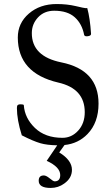

<svg xmlns="http://www.w3.org/2000/svg" viewBox="-20 -696 549 937"><path d="M66.9 -512.7Q66.9 -583 120.8 -629.6Q174.8 -676.3 256.3 -676.3Q307.1 -676.3 349.4 -666.3Q391.6 -656.2 397.9 -656.2Q404.3 -656.2 405.8 -656.7Q419.4 -607.4 424.3 -530.8Q424.8 -521.5 408.7 -519.3Q392.6 -517.1 390.6 -525.9Q380.4 -579.6 345 -611.6Q309.6 -643.6 244.6 -643.6Q195.8 -643.6 165.5 -611.1Q135.3 -578.6 135.3 -534.7Q134.8 -420.9 279.3 -391.6Q460.9 -355 460.9 -190.4Q460.9 -97.7 407.2 -42Q361.8 4.9 294.9 11.7L269 47.9Q331.1 85.9 331.1 132.8Q331.1 173.3 293.5 199.7Q264.2 221.2 227.1 221.2Q168.9 221.2 168.9 186Q168.9 160.2 193.8 160.2Q205.1 160.2 221.7 173.8Q239.7 189 246.6 189Q273.9 189 273.9 158.2Q273.9 119.1 208 88.9L259.3 13.2Q208.5 12.2 176.8 2.9Q141.6 -7.3 86.4 -35.6Q62.5 -111.3 62.5 -168.9Q62.5 -174.3 63.5 -178.2Q65.4 -187 80.6 -187Q95.7 -187 96.2 -182.6Q100.6 -119.6 150.6 -71.5Q200.7 -23.4 284.7 -23.4Q329.6 -23.4 361.6 -58.6Q393.6 -93.8 393.6 -148.4Q393.6 -263.7 264.6 -293Q67.4 -338.9 66.9 -512.7Z"/></svg>

Font: Junicode
Style: Regular
Weight: 400
Designer: Peter S. Baker
Foundry: Briery Creek Software
Version: Version 0.7.2